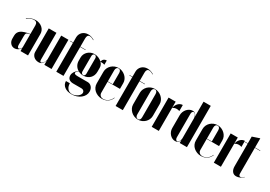

<svg xmlns="http://www.w3.org/2000/svg" viewBox="19 -1674 3950 2814"><g transform="rotate(30 1994.0 -267.0)"><path d="M20 -148Q20 -208 65 -240.5Q110 -273 215 -289V-437Q215 -466 200 -481Q185 -496 159 -496Q145 -496 128.5 -491.5Q112 -487 96.5 -480.5Q81 -474 68.5 -465Q56 -456 49 -447L44 -451Q53 -463 68 -472.5Q83 -482 102 -489.5Q121 -497 141.5 -501Q162 -505 183 -505Q217 -505 246 -494Q275 -483 296.5 -464Q318 -445 330 -419Q342 -393 342 -363V0H215V-47H213Q198 -21 172 -5.5Q146 10 117 10Q75 10 47.5 -21Q20 -52 20 -98ZM172 -19Q193 -19 215 -60V-283Q192 -279 178.5 -275Q165 -271 157.5 -263Q150 -255 148 -241.5Q146 -228 146 -207V-66Q146 -45 153 -32Q160 -19 172 -19Z M616 -66Q598 -24 577.5 -7Q557 10 523 10Q499 10 477.5 2Q456 -6 440.5 -20.5Q425 -35 416 -54.5Q407 -74 407 -96V-495H537V-48Q537 -5 557 -5Q566 -5 577 -14Q588 -23 597 -36.5Q606 -50 612 -65.5Q618 -81 618 -95V-495H740V0H618V-66Z M820 -495V-581Q820 -608 830 -631.5Q840 -655 858 -672.5Q876 -690 900.5 -699.5Q925 -709 954 -709Q1009 -709 1061 -676L1057 -671Q1016 -697 986 -697Q942 -697 942 -632V-495H1032V-489H942V0H820V-489H770V-495Z M1177 175Q1102 175 1056.5 140Q1011 105 1011 47H1077Q1077 102 1105.5 135.5Q1134 169 1182 169Q1206 169 1229.5 160.5Q1253 152 1271.5 138.5Q1290 125 1301.5 108Q1313 91 1313 73Q1313 53 1298.5 39.5Q1284 26 1261 26H1121Q1075 26 1049.5 4Q1024 -18 1024 -58Q1024 -119 1097 -173Q1062 -195 1043 -229.5Q1024 -264 1024 -306V-360Q1024 -390 1036.5 -416.5Q1049 -443 1070 -462.5Q1091 -482 1119 -493.5Q1147 -505 1178 -505Q1213 -505 1246.5 -491Q1280 -477 1306 -453Q1312 -482 1331 -497.5Q1350 -513 1379 -513V-441Q1368 -446 1354 -448Q1340 -450 1328 -450Q1323 -450 1318.5 -450Q1314 -450 1309 -449Q1343 -414 1343 -366V-301Q1343 -267 1331.5 -239Q1320 -211 1300 -191Q1280 -171 1251.5 -159.5Q1223 -148 1189 -148Q1142 -148 1103 -170Q1065 -144 1065 -123Q1065 -99 1128 -99H1294Q1335 -99 1362 -68.5Q1389 -38 1389 9Q1389 44 1372.5 74Q1356 104 1327.5 126.5Q1299 149 1260.5 162Q1222 175 1177 175ZM1150 -195Q1150 -178 1160 -166Q1170 -154 1185 -154Q1199 -154 1208 -165.5Q1217 -177 1217 -195V-457Q1217 -474 1207 -486Q1197 -498 1183 -498Q1169 -498 1159.5 -486Q1150 -474 1150 -457Z M1419 -345Q1419 -378 1432 -407Q1445 -436 1467.5 -457.5Q1490 -479 1520.5 -492Q1551 -505 1585 -505Q1619 -505 1649.5 -492Q1680 -479 1703.5 -457.5Q1727 -436 1740.5 -407Q1754 -378 1754 -346V-249H1545V-65Q1545 -34 1564 -16Q1583 2 1615 2Q1636 2 1656.5 -5.5Q1677 -13 1695 -26.5Q1713 -40 1726.5 -58Q1740 -76 1747 -97L1753 -95Q1733 -45 1691.5 -17.5Q1650 10 1594 10Q1558 10 1526 -2.5Q1494 -15 1470 -36Q1446 -57 1432.5 -86Q1419 -115 1419 -148ZM1628 -255V-443Q1628 -469 1617 -484Q1606 -499 1587 -499Q1568 -499 1556.5 -483.5Q1545 -468 1545 -443V-255Z M1824 -495V-581Q1824 -608 1834 -631.5Q1844 -655 1862 -672.5Q1880 -690 1904.5 -699.5Q1929 -709 1958 -709Q2013 -709 2065 -676L2061 -671Q2020 -697 1990 -697Q1946 -697 1946 -632V-495H2036V-489H1946V0H1824V-489H1774V-495Z M2200 -505Q2234 -505 2265 -492Q2296 -479 2319 -457.5Q2342 -436 2356 -407Q2370 -378 2370 -346V-148Q2370 -116 2357 -87Q2344 -58 2321.5 -36.5Q2299 -15 2269.5 -2.5Q2240 10 2206 10Q2172 10 2140.5 -2.5Q2109 -15 2086 -37Q2063 -59 2049 -87.5Q2035 -116 2035 -148V-346Q2035 -378 2048 -407Q2061 -436 2083.5 -458Q2106 -480 2136 -492.5Q2166 -505 2200 -505ZM2204 -499Q2184 -499 2172.5 -483.5Q2161 -468 2161 -443V-51Q2161 -26 2172.5 -11Q2184 4 2204 4Q2223 4 2233.5 -10.5Q2244 -25 2244 -51V-443Q2244 -469 2233 -484Q2222 -499 2204 -499Z M2555 -495V-394H2558Q2561 -417 2571.5 -437.5Q2582 -458 2597 -473Q2612 -488 2631 -496.5Q2650 -505 2670 -505V-402Q2649 -411 2624 -411Q2604 -411 2585 -404.5Q2566 -398 2555 -387V0H2435V-495Z M2909 -46H2907Q2896 -15 2878.5 -2.5Q2861 10 2835 10Q2809 10 2785.5 -1.5Q2762 -13 2744 -32.5Q2726 -52 2715.5 -78Q2705 -104 2705 -134V-350Q2705 -382 2716 -410Q2727 -438 2745.5 -459Q2764 -480 2788.5 -492.5Q2813 -505 2840 -505Q2864 -505 2880.5 -493Q2897 -481 2907 -452H2909V-699H3031V0H2909ZM2909 -416Q2909 -446 2894 -470.5Q2879 -495 2861 -495Q2848 -495 2839.5 -482Q2831 -469 2831 -449V-51Q2831 -31 2840 -17Q2849 -3 2862 -3Q2870 -3 2878.5 -10Q2887 -17 2894 -27.5Q2901 -38 2905 -51.5Q2909 -65 2909 -78Z M3096 -345Q3096 -378 3109 -407Q3122 -436 3144.5 -457.5Q3167 -479 3197.5 -492Q3228 -505 3262 -505Q3296 -505 3326.5 -492Q3357 -479 3380.5 -457.5Q3404 -436 3417.5 -407Q3431 -378 3431 -346V-249H3222V-65Q3222 -34 3241 -16Q3260 2 3292 2Q3313 2 3333.5 -5.5Q3354 -13 3372 -26.5Q3390 -40 3403.5 -58Q3417 -76 3424 -97L3430 -95Q3410 -45 3368.5 -17.5Q3327 10 3271 10Q3235 10 3203 -2.5Q3171 -15 3147 -36Q3123 -57 3109.5 -86Q3096 -115 3096 -148ZM3305 -255V-443Q3305 -469 3294 -484Q3283 -499 3264 -499Q3245 -499 3233.5 -483.5Q3222 -468 3222 -443V-255Z M3606 -495V-394H3609Q3612 -417 3622.5 -437.5Q3633 -458 3648 -473Q3663 -488 3682 -496.5Q3701 -505 3721 -505V-402Q3700 -411 3675 -411Q3655 -411 3636 -404.5Q3617 -398 3606 -387V0H3486V-495Z M3868 10Q3825 10 3800.5 -21.5Q3776 -53 3776 -108V-489H3727V-495H3776V-609L3898 -650V-495H3988V-489H3898V-57Q3898 -14 3927 -14Q3952 -14 3982 -46L3985 -42Q3963 -19 3930 -4.5Q3897 10 3868 10Z"/></g></svg>

Font: Moniqa Black Display
Style: Regular
Weight: 900
Designer: Rajesh Rajput
Foundry: Rajesh Rajput
Version: Version 1.000